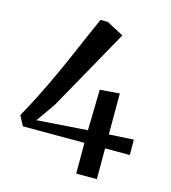

<svg xmlns="http://www.w3.org/2000/svg" viewBox="-111 -835 822 925"><g transform="rotate(15 300.0 -373.0)"><path d="M354.5 0V-153.5H47.5L21.5 -203Q50.5 -254 78.2 -309Q106 -364 132.5 -420.8Q159 -477.5 183.5 -533.8Q208 -590 231.2 -643.8Q254.5 -697.5 276 -745.5H312.5L397 -700.5L169 -293L103 -199L355 -216.5L359.5 -419.5L457.5 -427.5V-223L580.5 -230L581 -153.5H457.5V0Z"/></g></svg>

Font: Merriweather 72pt Medium
Style: Regular
Weight: 500
Version: Version 2.100